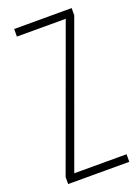

<svg xmlns="http://www.w3.org/2000/svg" viewBox="-138 -775 607 835"><g transform="rotate(-20 165.5 -357.0)"><path d="M311 0H28V-32L264 -679H38V-714H304V-681L69 -35H311Z"/></g></svg>

Font: Noto Sans Gujarati ExtraCondensed ExtraLight
Style: Regular
Weight: 200
Width: 2
Designer: Jelle Bosma - Monotype Design Team, Universal Thirst
Foundry: Monotype Imaging Inc.
Version: Version 2.106; ttfautohint (v1.8.4.7-5d5b)